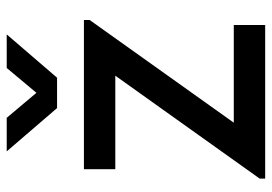

<svg xmlns="http://www.w3.org/2000/svg" viewBox="-139 -671 810 572"><g transform="rotate(-90 266.0 -385.0)"><path d="M101 -770H201L275.5 -681.5L349.5 -770H449.5L320.5 -620H230ZM20 0V-16.5L326.5 -446.5H48V-540H492.5V-523L186.5 -93.5H477.5V0Z"/></g></svg>

Font: Manrope KiralyPet SmBd KiralyPet
Style: Regular
Weight: 600
Designer: Mikhail Sharanda
Foundry: Mikhail Sharanda
Version: Version 4.502